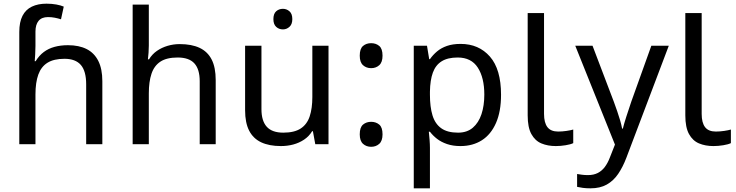

<svg xmlns="http://www.w3.org/2000/svg" viewBox="-20 -785 4008 1045"><path d="M85 -611Q85 -665 102.5 -699Q120 -733 153.5 -749Q187 -765 233 -765Q262 -765 286.5 -760.5Q311 -756 327 -749L312 -680Q296 -685 278.5 -688.5Q261 -692 241 -692Q207 -692 190 -671.5Q173 -651 173 -613V-535Q173 -513 171.5 -488Q170 -463 169 -452H174Q193 -483 218.5 -502Q244 -521 277 -530Q310 -539 350 -539Q410 -539 451.5 -518Q493 -497 515 -453.5Q537 -410 537 -343V0H449V-326Q449 -398 420 -431.5Q391 -465 331 -465Q273 -465 238.5 -443.5Q204 -422 188.5 -379Q173 -336 173 -271V0H85Z M790 -537Q790 -518 788.5 -498Q787 -478 785 -462H791Q808 -490 834 -508Q860 -526 892 -535.5Q924 -545 958 -545Q1023 -545 1066.5 -524.5Q1110 -504 1132 -461Q1154 -418 1154 -349V0H1067V-343Q1067 -408 1038 -440Q1009 -472 947 -472Q887 -472 853 -449.5Q819 -427 804.5 -383.5Q790 -340 790 -277V0H702V-760H790Z M1520 -737Q1540 -737 1555.5 -723.5Q1571 -710 1571 -681Q1571 -653 1555.5 -639Q1540 -625 1520 -625Q1498 -625 1483 -639Q1468 -653 1468 -681Q1468 -710 1483 -723.5Q1498 -737 1520 -737ZM1768 -536V0H1696L1683 -71H1679Q1662 -43 1635 -25Q1608 -7 1576 1.5Q1544 10 1509 10Q1445 10 1401.5 -10.5Q1358 -31 1336 -74Q1314 -117 1314 -185V-536H1403V-191Q1403 -127 1432 -95Q1461 -63 1522 -63Q1582 -63 1616.5 -85.5Q1651 -108 1665.5 -151.5Q1680 -195 1680 -257V-536Z M2000 -414Q1974 -414 1956 -430Q1938 -446 1938 -482Q1938 -520 1956 -535Q1974 -550 2000 -550Q2026 -550 2044 -535Q2062 -520 2062 -482Q2062 -446 2044 -430Q2026 -414 2000 -414ZM2000 14Q1974 14 1956 -2Q1938 -18 1938 -54Q1938 -92 1956 -107Q1974 -122 2000 -122Q2026 -122 2044 -107Q2062 -92 2062 -54Q2062 -18 2044 -2Q2026 14 2000 14Z M2487 -546Q2586 -546 2646.5 -477Q2707 -408 2707 -269Q2707 -178 2679.5 -115.5Q2652 -53 2602.5 -21.5Q2553 10 2486 10Q2445 10 2413 -1Q2381 -12 2358.5 -29.5Q2336 -47 2320 -68H2314Q2316 -51 2318 -25Q2320 1 2320 20V240H2232V-536H2304L2316 -463H2320Q2336 -486 2358.5 -505Q2381 -524 2412.5 -535Q2444 -546 2487 -546ZM2471 -472Q2417 -472 2384 -451.5Q2351 -431 2336 -390Q2321 -349 2320 -286V-269Q2320 -203 2334 -157Q2348 -111 2381.5 -87Q2415 -63 2473 -63Q2522 -63 2553.5 -90Q2585 -117 2600.5 -163.5Q2616 -210 2616 -270Q2616 -362 2580.5 -417Q2545 -472 2471 -472Z M3005 10Q2961 10 2926.5 -4.5Q2892 -19 2872 -55.5Q2852 -92 2852 -157V-714H2941V-165Q2941 -117 2959.5 -93Q2978 -69 3018 -69Q3040 -69 3063.5 -72.5Q3087 -76 3100 -80V-6Q3086 1 3058.5 5.5Q3031 10 3005 10Z M3111 -536H3205L3321 -231Q3331 -204 3339.5 -179Q3348 -154 3355 -130.5Q3362 -107 3366 -85H3370Q3376 -110 3389 -150.5Q3402 -191 3416 -232L3525 -536H3620L3389 74Q3370 124 3344.5 161.5Q3319 199 3282.5 219.5Q3246 240 3194 240Q3170 240 3152 237.5Q3134 235 3121 232V162Q3132 164 3147.5 166Q3163 168 3180 168Q3211 168 3233.5 156.5Q3256 145 3272 123.5Q3288 102 3299 73L3327 2Z M3863 10Q3819 10 3784.5 -4.5Q3750 -19 3730 -55.5Q3710 -92 3710 -157V-714H3799V-165Q3799 -117 3817.5 -93Q3836 -69 3876 -69Q3898 -69 3921.5 -72.5Q3945 -76 3958 -80V-6Q3944 1 3916.5 5.5Q3889 10 3863 10Z"/></svg>

Font: hexukorean05
Style: Book
Weight: 400
Designer: Jelle Bosma - Monotype Design Team
Foundry: Monotype Imaging Inc.
Version: Version 2.003